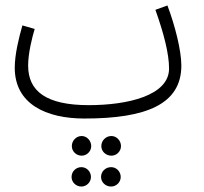

<svg xmlns="http://www.w3.org/2000/svg" viewBox="-20 -413 747 703"><path d="M289 21C517 21 644 -32 644 -173C644 -229 620 -322 593 -393L549 -377C580 -290 599 -216 599 -162C599 -63 447 -28 305 -28C149 -28 83 -79 83 -173C83 -217 97 -274 107 -307L62 -320C49 -274 34 -214 34 -165C34 -32 149 21 289 21ZM388 157C407 157 423 141 423 122C423 102 407 85 388 85C367 85 351 102 351 122C351 141 367 157 388 157ZM279 157C298 157 314 141 314 122C314 102 298 85 279 85C259 85 243 102 243 122C243 141 259 157 279 157ZM387 270C406 270 422 254 422 235C422 215 406 199 387 199C366 199 350 215 350 235C350 254 366 270 387 270ZM278 270C297 270 313 254 313 235C313 215 297 199 278 199C258 199 242 215 242 235C242 254 258 270 278 270Z"/></svg>

Font: Noto Sans Arabic UI XCn Lt
Style: Regular
Weight: 300
Width: 2
Designer: Monotype Design Team, Nadine Chahine and Nizar Qandah
Foundry: Monotype Imaging Inc.
Version: Version 2.010